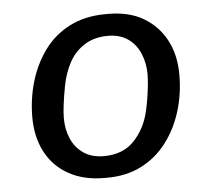

<svg xmlns="http://www.w3.org/2000/svg" viewBox="-44 -568 687 625"><g transform="rotate(-5 300.0 -255.5)"><path d="M273 10Q205 10 156 -17.5Q107 -45 81.5 -94Q56 -143 56 -207Q56 -266 72 -321.5Q88 -377 120.5 -422.5Q153 -468 204 -494.5Q255 -521 323 -521H332Q399 -521 446 -493.5Q493 -466 519 -417.5Q545 -369 545 -304Q545 -241 527.5 -184.5Q510 -128 476.5 -84Q443 -40 394 -15Q345 10 281 10ZM277 -61Q340 -61 376.5 -99.5Q413 -138 426 -194Q431 -215 434.5 -237.5Q438 -260 440 -280Q442 -300 442 -314Q442 -350 429 -381.5Q416 -413 389.5 -431.5Q363 -450 324 -450Q280 -450 248 -430Q216 -410 197.5 -376Q179 -342 171 -300Q165 -268 161.5 -241Q158 -214 158 -195Q158 -158 171.5 -127.5Q185 -97 211.5 -79Q238 -61 277 -61Z"/></g></svg>

Font: Chivo Mono
Style: Italic
Weight: 400
Italic angle: -8.05°
Monospace: yes
Version: Version 1.008